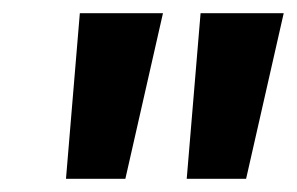

<svg xmlns="http://www.w3.org/2000/svg" viewBox="-20 -720 450 291"><path d="M101 -700H227L170 -449H80ZM284 -700H410L353 -449H263Z"/></svg>

Font: Rambla
Style: Bold Italic
Weight: 700
Italic angle: -12°
Designer: Martin Sommaruga
Foundry: Martin Sommaruga
Version: Version 1.001